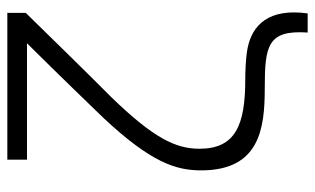

<svg xmlns="http://www.w3.org/2000/svg" viewBox="-192 -568 880 537"><g transform="rotate(-90 248.5 -300.0)"><path d="M479 120C494 11 446.5 -35 382 -48C351.5 -54 307 -54.5 295 -54.5C168 -54.5 100.5 -81 100.5 -182.5C100.5 -248.5 129 -310 246 -430.5C314 -498 415 -601.5 480.5 -668.5V-720H70V-665H395.5C302.5 -571.5 219 -484.5 187 -451.5C61.5 -317.5 40 -248 40 -178C40 -14.5 156.5 0 269.5 0C389 0 433 8 425.5 120Z"/></g></svg>

Font: Hauora Light
Style: Regular
Weight: 300
Designer: Wayne Shih
Foundry: WCYS
Version: Version 1.001;hotconv 1.0.109;makeotfexe 2.5.65596